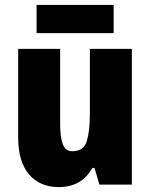

<svg xmlns="http://www.w3.org/2000/svg" viewBox="-20 -752 611 782"><path d="M517 -553V0H385L365 -68H356Q313 10 219 10Q143 10 98.5 -41.5Q54 -93 54 -193V-553H225V-248Q225 -192 236 -164Q247 -136 274 -136Q321 -136 333.5 -177Q346 -218 346 -289V-553ZM443 -732V-617H129V-732Z"/></svg>

Font: Noto Sans Gujarati UI Condensed Black
Style: Regular
Weight: 900
Width: 3
Designer: Jelle Bosma - Monotype Design Team, Universal Thirst
Foundry: Monotype Imaging Inc.
Version: Version 2.106; ttfautohint (v1.8.4.7-5d5b)